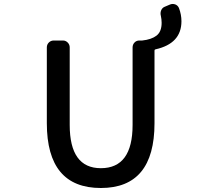

<svg xmlns="http://www.w3.org/2000/svg" viewBox="-20 -942 1040 975"><path d="M796.9 -861.3Q793 -876 798.3 -889.2Q803.7 -902.3 815.4 -907.2L840.8 -918Q848.6 -921.9 856.4 -921.9Q862.3 -921.9 869.1 -919.9Q882.8 -915 888.7 -901.4Q901.4 -868.2 901.4 -834Q901.4 -720.7 769.5 -691.4Q764.6 -690.4 764.6 -685.5V-316.4Q764.6 12.7 492.2 12.7Q217.8 12.7 217.8 -316.4V-701.2Q217.8 -715.8 228 -726.1Q238.3 -736.3 252.9 -736.3H299.8Q313.5 -736.3 323.7 -726.1Q334 -715.8 334 -701.2V-307.6Q334 -87.9 492.2 -87.9Q653.3 -87.9 653.3 -307.6V-701.2Q653.3 -715.8 663.1 -726.1Q672.9 -736.3 687.5 -736.3H702.1Q749 -741.2 774.9 -761.2Q800.8 -781.2 800.8 -826.2Q800.8 -843.8 796.9 -861.3Z"/></svg>

Font: Gen Jyuu Gothic L Monospace Medium
Style: Regular
Weight: 500
Designer: [Source Han Sans]
Ryoko NISHIZUKA  (kana & ideographs); Paul D. Hunt (Latin, Greek & Cyrillic); Wenlong ZHANG  (bopomofo
Version: Version 1.002.20150607